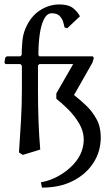

<svg xmlns="http://www.w3.org/2000/svg" viewBox="-21 -689 494 869"><path d="M9.8 -434.1H70.8L77.1 -439.9Q77.1 -465.8 80.1 -500.5Q83 -535.2 95.2 -562Q118.2 -615.2 159.7 -642.1Q201.2 -668.9 248 -668.9Q289.1 -668.9 310.1 -651.9Q331.1 -634.8 340.8 -615.2L283.2 -561L271 -564.9Q269 -576.2 264.4 -591.1Q259.8 -606 248.3 -617.4Q236.8 -628.9 212.9 -628.9Q191.9 -628.9 178.5 -603Q165 -577.1 158.9 -534.2Q152.8 -491.2 152.8 -439.9L157.2 -434.1H398.9L403.8 -426.8L397 -404.8L314 -258.8Q339.8 -238.8 367.9 -212.4Q396 -186 415.5 -150.6Q435.1 -115.2 435.1 -67.9Q435.1 -3.9 402.1 47.6Q369.1 99.1 309.6 129.6Q250 160.2 168.9 160.2L164.1 136.2Q207 128.4 244.6 107.2Q282.2 85.9 310.1 56.4Q337.9 26.9 349.1 -5.9Q371.1 -69.8 338.9 -127Q317.9 -164.1 286.9 -194.6Q255.9 -225.1 233.9 -242.2V-266.1L310.1 -398.9H157.2L150.9 -393.1V-282.2Q150.9 -212.4 153.3 -142.8Q155.8 -73.2 161.1 -12.2L82 12.2L64.9 1Q69.8 -73.2 74 -144Q78.1 -214.8 78.1 -283.2V-391.1L71.8 -398.9H3.9L-1 -405.8L2.9 -428.2Z"/></svg>

Font: Aref Ruqaa
Style: Regular
Weight: 400
Designer: Abdullah Aref
Version: Version 1.002